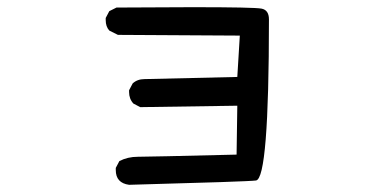

<svg xmlns="http://www.w3.org/2000/svg" viewBox="-20 -473 1040 534"><path d="M339 41Q302 36 302 0V-6L312 -25Q335 -37 363.5 -37Q392 -37 638 -43L640 -179L370 -175L351 -185Q339 -198 339 -217V-222L349 -241Q362 -253 382 -253L640 -259L647 -374L308 -376L284 -388Q274 -399 274 -417V-423L284 -442L304 -452L515 -453Q687 -453 707.5 -449Q728 -445 728 -419Q728 24 692 29Q671 32 339 41Z"/></svg>

Font: Xiaolai SC
Style: Regular
Weight: 400
Designer: Nozomi Seto 瀬戸のぞみ
Version: Version 3.11;December 4, 2020;FontCreator 13.0.0.2613 64-bit